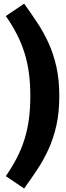

<svg xmlns="http://www.w3.org/2000/svg" viewBox="-20 -879 365 1057"><path d="M12 -790.7 112.9 -858.7Q150.6 -806.7 185.3 -754.1Q220.1 -701.6 247.3 -642.1Q274.5 -582.6 290.5 -511.1Q306.4 -439.6 306.4 -350Q306.4 -260.4 290.5 -188.9Q274.5 -117.4 247.3 -57.9Q220.1 1.6 185.3 54.1Q150.6 106.7 112.9 158.7L12 90.7Q46.6 40.7 72 -8.4Q97.5 -57.4 114.2 -110.1Q130.9 -162.7 138.9 -221.6Q146.9 -280.6 146.9 -350Q146.9 -419.8 138.9 -478.6Q130.9 -537.3 114.2 -589.9Q97.5 -642.6 72 -691.9Q46.6 -741.3 12 -790.7Z"/></svg>

Font: Fira Sans Variable
Style: Regular
Weight: 400
Designer: Carrois Corporate & Edenspiekermann AG
Foundry: Carrois Corporate GbR & Edenspiekermann AG
Version: Version 4.202